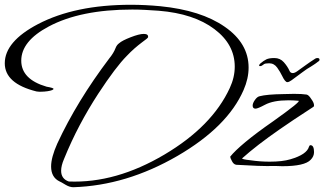

<svg xmlns="http://www.w3.org/2000/svg" viewBox="-113 -691 1358 804"><path d="M1216 -448Q1225 -448 1225 -441Q1225 -436 1219 -433Q1209 -425 1201 -420Q1193 -415 1187 -411Q1174 -404 1154 -389Q1134 -374 1108 -355Q1097 -347 1090 -347Q1081 -347 1068 -374Q1061 -389 1048 -407.5Q1035 -426 1014 -426Q1006 -426 999.5 -425Q993 -424 988 -419Q982 -414 976 -414Q972 -414 972 -417Q972 -420 977 -425Q991 -437 1002.5 -442.5Q1014 -448 1036 -448Q1060 -448 1075.5 -430.5Q1091 -413 1099 -395Q1103 -385 1113 -385Q1121 -385 1132 -393Q1152 -407 1167.5 -418.5Q1183 -430 1208 -446Q1210 -447 1212 -447.5Q1214 -448 1216 -448ZM194 93Q179 93 162 83Q151 76 145 73Q139 70 137 69Q101 52 101 6Q101 -32 127 -90Q209 -267 345 -447Q363 -469 371 -490Q376 -503 386 -510Q398 -521 434 -535Q470 -549 489 -549Q509 -549 507 -535Q506 -531 482 -514Q466 -502 450 -488Q434 -474 418 -457Q372 -411 298 -298Q257 -235 221 -167Q185 -99 155 -25Q143 3 143 24Q143 58 175 69Q372 77 576 -44Q775 -162 849 -322Q870 -367 870 -412Q870 -505 785 -569Q699 -634 552 -646Q524 -648 496 -649.5Q468 -651 441 -651Q224 -651 91 -580Q-24 -519 -24 -437Q-24 -359 82 -328Q111 -323 111 -319Q111 -313 86 -309Q79 -308 72.5 -307.5Q66 -307 60 -307Q55 -307 50 -307Q45 -307 40 -308Q-93 -341 -93 -426Q-93 -517 46 -590Q201 -671 435 -671Q495 -671 558 -665Q729 -648 828 -579Q928 -510 928 -408Q928 -362 907 -314Q840 -160 630 -38Q416 86 194 93ZM1069 5Q1062 5 1054.5 4.5Q1047 4 1039 4Q1007 5 966.5 3.5Q926 2 876 -1Q864 -3 857 -19Q851 -30 851 -35Q870 -59 915 -96.5Q960 -134 1032 -184Q1150 -268 1137 -269Q1126 -270 1115.5 -270.5Q1105 -271 1095 -271Q1031 -271 996 -252Q966 -236 957 -236Q945 -236 945 -249Q945 -259 954.5 -272.5Q964 -286 974 -288Q1004 -296 1074 -297Q1086 -297 1097 -297.5Q1108 -298 1118 -298Q1152 -298 1171 -295Q1180 -293 1190 -277Q1202 -261 1202 -250Q1202 -246 1200 -244Q1152 -213 1117 -189.5Q1082 -166 1059 -150Q961 -82 901 -28Q899 -24 935 -20Q976 -14 1016 -14Q1070 -14 1103 -24Q1172 -44 1181 -77Q1183 -83 1187 -83Q1202 -83 1202 -54Q1202 -36 1188 -22Q1163 5 1069 5Z"/></svg>

Font: Ephesis
Style: Regular
Weight: 400
Designer: Robert E. Leuschke
Foundry: Robert E. Leuschke
Version: Version 1.010; ttfautohint (v1.8.3)